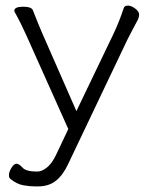

<svg xmlns="http://www.w3.org/2000/svg" viewBox="-20 -504 540 686"><path d="M31 -465Q31 -480 62.5 -480Q94 -480 98 -466Q112 -430 128 -392L253 -107L385 -382Q406 -426 422 -475Q425 -484 437 -484Q449 -484 463 -473.5Q477 -463 477 -452.5Q477 -442 471.5 -431.5Q466 -421 455 -400.5Q444 -380 435 -362L224 81Q205 122 179.5 142Q154 162 116 162H106Q87 162 63.5 158Q40 154 17 135Q12 132 12 121Q12 110 21 95.5Q30 81 39 81Q48 81 60.5 95Q73 109 113 109Q129 109 147 95Q165 81 180 50L224 -43L74 -378Q52 -426 41.5 -444.5Q31 -463 31 -465Z"/></svg>

Font: ToneOZ-Pinyin-WenKai-Light
Style: Light
Weight: 300
Designer: Fontworks Inc.
Foundry: ToneOZ
Version: Version 0.240331